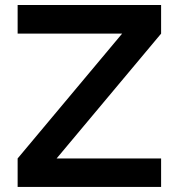

<svg xmlns="http://www.w3.org/2000/svg" viewBox="-20 -740 707 760"><path d="M617.7 0H49.8V-112.8L463.4 -606.9H49.8V-720.2H617.7V-606.9L204.1 -112.8H617.7Z"/></svg>

Font: Vela Sans Bd
Style: Bold
Weight: 700
Designer: Principal design: Mikhail Sharanda - project Manrope.
Design modification: Ravid Balaliev
Foundry: Mikhail Sharanda
Version: Version 1.001